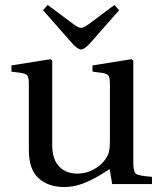

<svg xmlns="http://www.w3.org/2000/svg" viewBox="-20 -740 646 772"><path d="M26 -452V-477L183 -502L190 -496V-156Q190 -100 217.5 -71Q245 -42 291 -42Q330 -42 363.5 -62.5Q397 -83 414 -117Q422 -133 422 -177V-402Q422 -428 416 -436Q410 -444 390 -447L352 -452V-477L509 -502L516 -496V-87Q516 -49 527 -41Q538 -33 591 -29V0H431L421 -60Q420 -59 384 -37Q348 -15 312 -1.5Q276 12 238 12Q175 12 135.5 -23Q96 -58 96 -138V-402Q96 -428 90 -436Q84 -444 64 -447ZM153 -699 172 -720 275 -643Q296 -628 306 -628Q316 -628 337 -643L440 -720L459 -699L342 -566Q319 -541 306 -541Q293 -541 270 -566Z"/></svg>

Font: Heuristica
Style: Regular
Weight: 400
Version: Version 1.0.1 ; ttfautohint (v1.4.1)